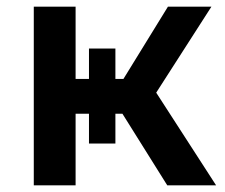

<svg xmlns="http://www.w3.org/2000/svg" viewBox="-20 -554 674 574"><path d="M346 -214H325V-125H246V-214H206V0H81V-534H206V-318H246V-409H325V-318H349L482 -534H612L447 -277L626 0H480Z"/></svg>

Font: APTA Sans SemiBold
Style: Bold
Weight: 600
Version: Version 7.200